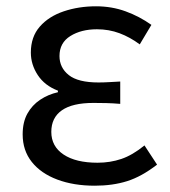

<svg xmlns="http://www.w3.org/2000/svg" viewBox="-20 -577 541 610"><path d="M281 13Q214 13 162 -6.5Q110 -26 81 -62.5Q52 -99 52 -150Q52 -189 67 -216Q82 -243 107.5 -260Q133 -277 164 -284V-289Q122 -305 100 -338.5Q78 -372 78 -410Q78 -460 106.5 -492.5Q135 -525 182.5 -541Q230 -557 285 -557Q335 -557 379 -541Q423 -525 461 -498L424 -436Q393 -459 359.5 -471.5Q326 -484 288 -484Q238 -484 203.5 -462.5Q169 -441 169 -399Q169 -362 198.5 -338.5Q228 -315 293 -315Q309 -315 325.5 -316Q342 -317 362 -318V-247Q338 -249 317.5 -249.5Q297 -250 277 -250Q210 -250 176.5 -226.5Q143 -203 143 -158Q143 -112 182 -86Q221 -60 290 -60Q330 -60 365.5 -72Q401 -84 439 -115L479 -54Q430 -16 384 -1.5Q338 13 281 13Z"/></svg>

Font: Noto Sans TC
Style: Regular
Weight: 400
Designer: Ryoko NISHIZUKA  (kana, bopomofo & ideographs); Paul D. Hunt (Latin, Greek & Cyrillic); Sandoll Communications , Soo-you
Foundry: Adobe
Version: Version 2.004-H2;hotconv 1.0.118;makeotfexe 2.5.65603